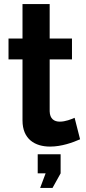

<svg xmlns="http://www.w3.org/2000/svg" viewBox="-20 -714 424 947"><path d="M375 -27 348 -133C332 -126 303 -114 275 -114C247 -114 226 -128 225 -165V-421H335V-524H225V-694H91V-524H22V-421H91V-120C91 -27 153 9 227 9C284 9 339 -11 375 -27ZM178 213H239L279 141V47H166V141H205Z"/></svg>

Font: FIGSv2-sans-serif
Style: Bold
Weight: 700
Designer: Matt McInerney, Pablo Impallari, Rodrigo Fuenzalida,Mirko Velimirovic
Foundry: Matt McInerney, Pablo Impallari, Rodrigo Fuenzalida
Version: Version 4.021;hotconv 1.0.109;makeotfexe 2.5.65596